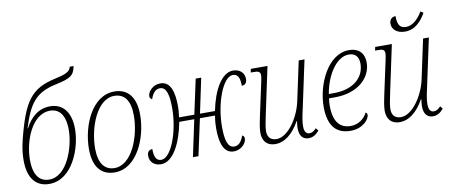

<svg xmlns="http://www.w3.org/2000/svg" viewBox="-68 -1049 3148 1338"><g transform="rotate(-10 1506.0 -380.0)"><path d="M189 10C353 10 431 -202 431 -336C431 -464 370 -522 287 -522C206 -522 149 -474 109 -398H106C157 -562 205 -634 351 -665C459 -688 485 -704 497 -770H470C462 -735 431 -722 352 -705C183 -667 126 -590 60 -331C43 -264 40 -219 40 -183C40 -47 102 10 189 10ZM194 -20C128 -20 84 -66 84 -178C84 -309 151 -492 281 -492C342 -492 387 -448 387 -339C387 -218 321 -20 194 -20Z M652 10C811 10 895 -194 895 -355C895 -480 841 -546 745 -546C585 -546 502 -343 502 -181C502 -56 556 10 652 10ZM656 -20C587 -20 545 -71 545 -178C545 -324 616 -516 739 -516C810 -516 851 -466 851 -358C851 -212 780 -20 656 -20Z M980 10C1065 10 1127 -112 1155 -259H1261L1206 0H1245L1301 -259H1408C1401 -216 1400 -193 1400 -170C1400 -75 1419 10 1495 10C1547 10 1585 -33 1585 -66C1585 -77 1580 -85 1570 -89C1554 -44 1533 -23 1503 -23C1455 -23 1442 -86 1442 -173C1442 -339 1508 -516 1579 -516C1609 -516 1628 -495 1628 -431C1653 -431 1665 -449 1665 -472C1665 -517 1633 -546 1585 -546C1504 -546 1441 -432 1413 -290H1307L1359 -536H1320L1267 -290H1159C1164 -325 1165 -348 1165 -367C1165 -462 1146 -546 1071 -546C1018 -546 980 -504 980 -470C980 -459 987 -451 996 -447C1012 -494 1034 -513 1063 -513C1110 -513 1123 -450 1123 -363C1123 -197 1057 -20 986 -20C956 -20 937 -41 937 -105C912 -105 900 -87 900 -64C900 -19 932 10 980 10Z M1791 10C1850 10 1912 -33 1961 -122H1964C1962 -108 1959 -88 1959 -74C1959 -16 1984 10 2024 10C2055 10 2078 -6 2099 -31L2084 -50C2067 -31 2052 -23 2035 -23C2015 -23 1999 -38 1999 -77C1999 -110 2006 -147 2016 -190L2090 -536H2049L1990 -260C1966 -144 1883 -23 1803 -23C1751 -23 1739 -59 1739 -90C1739 -119 1749 -164 1758 -207L1828 -536H1710L1705 -511H1723C1757 -511 1773 -507 1773 -479C1773 -468 1769 -450 1765 -430L1716 -203C1708 -166 1698 -119 1698 -86C1698 -35 1722 10 1791 10Z M2321 10C2409 10 2456 -49 2456 -79C2456 -87 2453 -94 2445 -97C2424 -55 2381 -23 2328 -23C2253 -23 2207 -71 2207 -187C2207 -201 2209 -223 2211 -239H2254C2416 -239 2513 -332 2513 -440C2513 -506 2474 -546 2406 -546C2255 -546 2164 -345 2164 -187C2164 -46 2225 10 2321 10ZM2215 -269C2236 -397 2310 -516 2399 -516C2443 -516 2469 -490 2469 -440C2469 -341 2388 -269 2251 -269Z M2815 -605C2889 -605 2934 -661 2963 -712L2943 -725C2920 -684 2879 -636 2827 -636C2781 -636 2767 -665 2767 -723C2738 -723 2723 -702 2723 -677C2723 -637 2756 -605 2815 -605ZM2671 10C2730 10 2792 -33 2841 -122H2844C2842 -108 2839 -88 2839 -74C2839 -16 2864 10 2904 10C2935 10 2958 -6 2979 -31L2964 -50C2947 -31 2932 -23 2915 -23C2895 -23 2879 -38 2879 -77C2879 -110 2886 -147 2896 -190L2970 -536H2929L2870 -260C2846 -144 2763 -23 2683 -23C2631 -23 2619 -59 2619 -90C2619 -119 2629 -164 2638 -207L2708 -536H2590L2585 -511H2603C2637 -511 2653 -507 2653 -479C2653 -468 2649 -450 2645 -430L2596 -203C2588 -166 2578 -119 2578 -86C2578 -35 2602 10 2671 10Z"/></g></svg>

Font: Noto Serif Condensed ExtraLight
Style: Italic
Weight: 200
Width: 3
Italic angle: -12°
Designer: Monotype Design Team
Foundry: Monotype Imaging Inc.
Version: Version 2.013